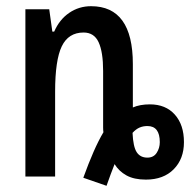

<svg xmlns="http://www.w3.org/2000/svg" viewBox="-20 -570 632 620"><path d="M249 4Q266 -43 282 -79.5Q298 -116 314 -143Q313 -149 313 -158Q313 -167 313 -173V-341Q313 -402 298.5 -433.5Q284 -465 250 -465Q201 -465 179.5 -420.5Q158 -376 158 -274V0H62V-540H139L149 -468H155Q172 -507 203.5 -528.5Q235 -550 274 -550Q409 -550 409 -363V-223Q432 -233 464 -233Q515 -233 544.5 -200Q574 -167 574 -111Q574 -57 541 -23.5Q508 10 451 10Q413 10 388.5 -3.5Q364 -17 350 -40Q344 -25 337.5 -7.5Q331 10 324 30ZM456 -61Q476 -61 486 -76.5Q496 -92 496 -111Q496 -163 456 -163Q442 -163 430.5 -158Q419 -153 408 -141Q410 -96 421.5 -78.5Q433 -61 456 -61Z"/></svg>

Font: Noto Sans ExtraCondensed Medium
Style: Regular
Weight: 500
Width: 2
Designer: Monotype Design Team
Foundry: Monotype Imaging Inc.
Version: Version 2.013; ttfautohint (v1.8.4.7-5d5b)